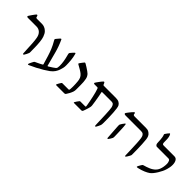

<svg xmlns="http://www.w3.org/2000/svg" viewBox="162 -1692 2787 2787"><g transform="rotate(45 1556.0 -298.0)"><path d="M381.3 22.5Q373 22.5 371.6 10.7Q368.7 -30.8 366.7 -83Q364.7 -135.3 361.3 -188.5Q357.9 -241.7 350.1 -286.1Q340.8 -340.8 309.1 -370.8Q277.3 -400.9 231 -400.9H56.6Q33.2 -400.9 33.2 -415.5Q33.2 -419.9 36.1 -423.3Q38.6 -427.7 47.4 -440.9Q56.2 -454.1 67.4 -470.5Q78.6 -486.8 89.4 -501Q100.1 -515.1 106 -521.5Q111.3 -527.8 118.2 -527.8Q127 -527.8 130.4 -516.1Q134.8 -497.1 138.2 -490.5Q141.6 -483.9 162.6 -483.9H264.2Q285.6 -483.9 312.5 -473.9Q339.4 -463.9 364.5 -438.5Q389.6 -413.1 405.8 -365.7Q417.5 -333 422.9 -281Q428.2 -229 429.4 -173.6Q430.7 -118.2 430.7 -73.7Q430.7 -66.4 430.4 -62.3Q430.2 -58.1 427.7 -52.7Q421.9 -38.1 412.6 -18.6Q403.3 1 392.1 16.6Q386.7 22.5 381.3 22.5Z M537.6 77.6Q529.8 77.6 529.8 69.3Q529.8 64 537.1 47.9Q544.4 31.7 553 15.4Q561.5 -1 564.9 -6.8Q567.9 -13.2 572.5 -16.6Q577.1 -20 583 -22.5Q591.3 -26.4 612.1 -36.1Q632.8 -45.9 653.6 -56.2Q674.3 -66.4 682.6 -71.8Q690.9 -76.2 690.9 -83.5Q690.9 -84.5 689 -91.3Q687 -98.1 686 -99.6Q668 -160.6 651.9 -213.9Q635.7 -267.1 613.8 -321.3Q591.8 -375.5 554.7 -438.5Q547.4 -451.7 547.4 -456.1Q547.4 -458.5 549.6 -461.7Q551.8 -464.8 554.2 -468.3Q559.1 -474.6 569.6 -487.1Q580.1 -499.5 590.1 -511Q600.1 -522.5 603 -524.4Q605.5 -525.4 607.4 -526.6Q609.4 -527.8 611.8 -527.8Q617.7 -527.8 619.6 -522.5Q665 -426.8 691.7 -323.7Q718.3 -220.7 747.6 -113.8Q749 -107.9 753.4 -107.9Q759.8 -107.9 763.2 -111.3Q794.9 -131.3 822.8 -149.4Q850.6 -167.5 857.9 -175.3Q867.7 -185.5 870.6 -199.2Q873.5 -212.9 873.5 -235.4Q873.5 -279.3 866.2 -324.2Q858.9 -369.1 847.2 -412.1Q842.3 -430.7 840.1 -440.4Q837.9 -450.2 837.9 -455.1Q837.9 -460.9 841.8 -467.3Q852.1 -480.5 869.4 -499.8Q886.7 -519 893.1 -524.4Q895 -525.4 896.7 -526.6Q898.4 -527.8 900.4 -527.8Q908.2 -527.8 910.2 -518.1Q924.8 -464.8 930.2 -408.7Q935.5 -352.5 935.5 -306.2Q935.5 -273.4 929.9 -251.2Q924.3 -229 914.6 -198.7Q906.2 -172.4 885.5 -140.6Q864.7 -108.9 827.1 -80.6Q796.9 -58.1 750.5 -30Q704.1 -2 651.6 25.4Q599.1 52.7 550.8 73.7Q540.5 77.6 537.6 77.6Z M1039.6 0Q1028.8 0 1028.8 -8.8Q1028.8 -11.2 1030.3 -14.2Q1034.7 -24.9 1046.9 -45.7Q1059.1 -66.4 1066.9 -77.1Q1072.3 -83.5 1079.6 -83.5H1206.5Q1220.2 -83.5 1220.7 -108.4Q1221.7 -122.6 1222.2 -136.5Q1222.7 -150.4 1222.7 -164.6Q1222.7 -190.4 1221.2 -215.3Q1219.7 -240.2 1217.3 -265.1Q1214.4 -295.9 1203.9 -321Q1193.4 -346.2 1168.5 -367.7Q1151.4 -382.8 1116.9 -403.3Q1082.5 -423.8 1049.3 -441.9Q1048.3 -442.9 1044.9 -445.3Q1041.5 -447.8 1041.5 -452.6Q1041.5 -455.1 1045.4 -460Q1049.8 -466.8 1059.1 -479.5Q1068.4 -492.2 1078.1 -504.9Q1087.9 -517.6 1093.3 -523.4Q1094.2 -524.4 1096.4 -526.1Q1098.6 -527.8 1100.6 -527.8Q1103 -527.8 1106.7 -527.1Q1110.4 -526.4 1117.7 -522.5Q1134.3 -513.2 1161.9 -495.6Q1189.5 -478 1210 -463.4Q1231.9 -447.3 1241.5 -437.7Q1251 -428.2 1264.2 -404.3Q1271 -391.1 1276.1 -366Q1281.2 -340.8 1283.2 -313Q1284.7 -288.1 1285.2 -255.1Q1285.6 -222.2 1285.6 -165.5Q1285.6 -149.9 1284.2 -137.7Q1282.7 -125.5 1278.8 -113.8Q1270.5 -88.9 1255.6 -60.3Q1240.7 -31.7 1225.6 -10.7Q1217.8 0 1203.1 0Z M1860.8 22.5Q1851.6 22.5 1851.1 10.7Q1850.1 2.9 1849.1 -30.5Q1848.1 -64 1846.7 -110.4Q1845.2 -156.7 1843 -204.8Q1840.8 -252.9 1837.9 -291Q1835 -329.1 1831.1 -344.7Q1823.7 -372.1 1810.8 -386.5Q1797.9 -400.9 1773.9 -400.9H1585.9Q1572.8 -400.9 1572.8 -395.5Q1572.8 -395.5 1573 -392.8Q1573.2 -390.1 1574.7 -384.3Q1580.6 -358.4 1587.9 -317.6Q1595.2 -276.9 1601.8 -236.1Q1608.4 -195.3 1611.3 -169.4Q1612.3 -164.6 1612.5 -158Q1612.8 -151.4 1612.8 -147.9Q1612.8 -137.2 1611.3 -130.4Q1608.4 -115.2 1601.8 -92.8Q1595.2 -70.3 1587.9 -48.8Q1580.6 -27.3 1575.2 -15.1Q1569.8 0 1554.2 0H1401.4Q1393.6 0 1393.6 -5.9Q1393.6 -9.8 1397 -14.2Q1416.5 -47.9 1438 -74.2Q1440.4 -78.1 1443.4 -79.6Q1446.3 -81.1 1455.6 -81.1H1551.8Q1561 -81.1 1561 -90.8Q1561 -95.7 1556.9 -120.4Q1552.7 -145 1545.9 -180.9Q1539.1 -216.8 1530.3 -256.3Q1521.5 -295.9 1512.2 -330.8Q1502.9 -365.7 1494.1 -388.2Q1490.2 -401.9 1478.5 -401.9H1419.9Q1413.6 -401.9 1408.7 -405.3Q1403.8 -408.7 1403.8 -415Q1403.8 -417.5 1406.7 -421.9Q1410.2 -428.2 1419.9 -442.4Q1429.7 -456.5 1441.9 -473.1Q1454.1 -489.7 1465.6 -503.7Q1477.1 -517.6 1483.4 -523.4Q1484.9 -524.4 1487.5 -526.1Q1490.2 -527.8 1493.2 -527.8Q1502 -527.8 1506.8 -514.6Q1513.2 -499.5 1517.1 -491.2Q1521 -482.9 1531.7 -482.9H1778.3Q1820.3 -482.9 1845.7 -468.5Q1871.1 -454.1 1883.3 -430.7Q1890.6 -416.5 1895.8 -382.1Q1900.9 -347.7 1903.6 -303.2Q1906.2 -258.8 1907.5 -213.6Q1908.7 -168.5 1908.7 -132.8Q1908.7 -112.8 1908.7 -97.4Q1908.7 -82 1907.7 -73.7Q1906.7 -58.1 1904.3 -52.7Q1896.5 -33.2 1888.4 -16.8Q1880.4 -0.5 1871.1 15.1Q1866.7 22.5 1860.8 22.5Z M2476.6 22.5Q2467.8 22.5 2467.8 12.2Q2465.8 -45.9 2463.9 -110.6Q2461.9 -175.3 2458.7 -233.6Q2455.6 -292 2449.7 -330.1Q2448.2 -341.8 2442.4 -358.6Q2436.5 -375.5 2421.9 -388.2Q2407.2 -400.9 2378.4 -400.9H2063.5Q2030.3 -400.9 2030.3 -417.5Q2030.3 -422.9 2033.7 -427.7Q2041 -439 2055.7 -457.8Q2070.3 -476.6 2085.7 -495.1Q2101.1 -513.7 2111.3 -522.5Q2117.7 -527.8 2120.6 -527.8Q2128.4 -527.8 2130.9 -517.1Q2131.8 -511.2 2133.1 -502.4Q2134.3 -493.7 2139.6 -489.3Q2144 -485.4 2151.6 -484.6Q2159.2 -483.9 2165 -483.9H2393.6Q2410.2 -483.9 2429 -480.7Q2447.8 -477.5 2468.8 -460.9Q2491.7 -444.3 2502 -420.7Q2512.2 -397 2515.6 -367.7Q2520.5 -327.1 2522.9 -275.9Q2525.4 -224.6 2526.4 -171.1Q2527.3 -117.7 2527.3 -69.3Q2527.3 -63 2526.9 -58.8Q2526.4 -54.7 2523.9 -48.3Q2521.5 -42 2513.4 -27.6Q2505.4 -13.2 2497.1 0.5Q2488.8 14.2 2483.9 19Q2480.5 22.5 2476.6 22.5ZM2112.3 22.5Q2106 22.5 2104.5 12.2Q2102.1 -23.4 2099.4 -62.5Q2096.7 -101.6 2094.2 -136.5Q2091.8 -171.4 2090.3 -195.6Q2088.9 -219.7 2088.9 -225.6Q2088.9 -242.7 2092.3 -249.5Q2099.1 -262.7 2111.1 -280.5Q2123 -298.3 2137.2 -314.9Q2139.6 -317.4 2142.1 -317.4Q2149.4 -317.4 2150.9 -306.2Q2153.3 -292.5 2155 -266.1Q2156.7 -239.7 2158.2 -207.8Q2159.7 -175.8 2160.6 -144.8Q2161.6 -113.8 2162.1 -90.3Q2162.6 -66.9 2162.6 -58.6Q2162.6 -49.8 2158.2 -40Q2150.4 -24.4 2141.6 -10.3Q2132.8 3.9 2123 16.6Q2118.7 22.5 2112.3 22.5Z M2709 13.2Q2699.7 13.2 2699.7 5.4Q2699.7 1 2707.3 -13.2Q2714.8 -27.3 2723.4 -41.5Q2731.9 -55.7 2735.4 -60.1Q2738.8 -64.5 2741.9 -68.4Q2745.1 -72.3 2753.9 -74.2Q2800.3 -86.4 2847.2 -106.2Q2894 -126 2925.3 -157.7Q2947.3 -179.7 2959.2 -209.2Q2971.2 -238.8 2975.8 -269.8Q2980.5 -300.8 2980.5 -326.7Q2980.5 -345.2 2975.8 -362.3Q2971.2 -379.4 2967.3 -384.8Q2958.5 -400.9 2937 -400.9H2704.1Q2693.4 -400.9 2685.8 -407.2Q2678.2 -413.6 2673.8 -421.9Q2671.4 -427.7 2669.2 -438.2Q2667 -448.7 2667 -469.2Q2667 -483.4 2665.3 -506.8Q2663.6 -530.3 2659.7 -554.7Q2655.8 -579.1 2648.9 -595.2Q2646.5 -600.6 2646.5 -603.5Q2646.5 -606 2647.9 -608.9Q2649.4 -611.8 2651.4 -615.2Q2660.2 -629.4 2672.6 -645.3Q2685.1 -661.1 2693.4 -669.4Q2695.8 -672.9 2698.7 -672.9Q2703.1 -672.9 2708 -665Q2718.3 -650.4 2723.4 -623.5Q2728.5 -596.7 2728.5 -572.3Q2728.5 -534.2 2729.5 -517.6Q2730.5 -501 2735.4 -493.7Q2740.7 -486.3 2748 -485.1Q2755.4 -483.9 2763.2 -483.9H2976.1Q3006.3 -483.9 3022.2 -466.6Q3038.1 -449.2 3043.9 -424.6Q3049.8 -399.9 3049.8 -377.4Q3049.8 -350.6 3045.2 -325.7Q3040.5 -300.8 3035.9 -285.2Q3031.2 -269.5 3031.2 -269.5Q3024.9 -246.1 3010.3 -215.8Q2995.6 -185.5 2976.8 -154.8Q2958 -124 2937.5 -98.6Q2917 -73.2 2898.4 -59.6Q2874 -41.5 2829.1 -22Q2784.2 -2.4 2725.6 10.7Q2713.4 13.2 2709 13.2Z"/></g></svg>

Font: David Libre
Style: Regular
Weight: 400
Designer: Ismar David, J. Victor Gaultney, Annie Olsen and Meir Sadan
Foundry: Monotype Imaging Inc. & SIL International
Version: Version 1.100; ttfautohint (v1.8.4.7-5d5b)